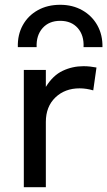

<svg xmlns="http://www.w3.org/2000/svg" viewBox="-20 -782 448 802"><path d="M79.5 0V-490H171.5V-419Q201 -467 241.8 -486.2Q282.5 -505.5 328.5 -505.5Q343 -505.5 356.5 -504Q370 -502.5 383 -500L369.5 -404.5Q355.5 -408.5 341 -410.8Q326.5 -413 312.5 -413Q251 -413 211.2 -374.8Q171.5 -336.5 171.5 -272.5V0ZM54.5 -585Q53 -636.5 75 -676.5Q97 -716.5 137.5 -739.2Q178 -762 231.5 -762Q283.5 -762 324 -739Q364.5 -716 386.8 -676Q409 -636 408 -585H329Q331.5 -634.5 304.8 -664.8Q278 -695 231.5 -695Q185 -695 158 -664.8Q131 -634.5 133 -585Z"/></svg>

Font: Geologica Thin Roman Light
Style: Regular
Weight: 300
Version: Version 1.010;gftools[0.9.28]